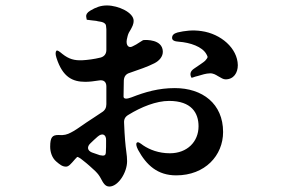

<svg xmlns="http://www.w3.org/2000/svg" viewBox="-20 -606 1040 704"><path d="M296 -545 298 -534C300 -533 302 -533 304 -533L311 -532C314 -532 316 -531 319 -531C326 -530 333 -530 339 -528C350 -526 359 -526 366 -518C369 -515 369 -510 370 -499V-423C370 -409 363 -399 349 -395C325 -389 300 -386 281 -385C253 -384 233 -389 209 -408C197 -418 190 -423 187 -420C184 -417 182 -409 187 -394C210 -322 247 -306 293 -306C307 -306 325 -308 343 -311C360 -314 370 -306 370 -289V-224C370 -211 365 -201 353 -194C334 -182 315 -168 297 -157L284 -148C267 -136 252 -126 240 -120C227 -113 214 -109 194 -111C172 -111 164 -103 164 -68C164 -48 171 -27 186 -14C200 -2 209 5 222 5C232 5 240 -5 254 -21C254 -21 257 -25 260 -27C261 -28 261 -29 262 -30C264 -32 272 -28 284 -18C301 -5 316 9 329 21C340 32 344 38 349 47C358 64 365 78 381 78C413 78 446 27 446 -15C446 -26 445 -37 443 -51C440 -73 437 -103 435 -155C434 -169 439 -178 451 -185C498 -214 553 -236 600 -236C682 -236 708 -192 708 -143C708 -86 666 -44 603 -44C562 -44 529 -57 505 -73C493 -82 486 -87 482 -83C478 -80 479 -71 486 -57C517 0 558 37 626 37C732 37 798 -36 798 -122C798 -226 722 -283 621 -283C562 -283 513 -269 462 -249C444 -242 433 -243 433 -252C433 -270 434 -291 434 -311C435 -326 442 -335 456 -339C488 -350 523 -362 546 -374C564 -383 578 -399 577 -418C575 -462 516 -460 506 -459C504 -459 499 -455 489 -449C484 -445 476 -441 466 -436C452 -428 441 -440 445 -461C446 -465 447 -470 448 -474C450 -482 454 -490 460 -499C464 -507 470 -516 470 -530C470 -560 414 -586 372 -586C349 -586 331 -579 311 -567C299 -560 295 -552 296 -545ZM312 -81C320 -89 329 -97 338 -105C355 -120 370 -113 369 -91C369 -74 369 -59 368 -45C367 -37 363 -33 346 -37C337 -40 328 -43 317 -47C300 -54 298 -68 312 -81ZM611 -467C611 -458 620 -454 636 -453C677 -450 722 -435 737 -407C743 -396 743 -396 732 -383C727 -378 707 -365 691 -354C678 -345 675 -334 682 -321C685 -321 688 -322 693 -324C695 -325 700 -326 704 -327C720 -332 737 -337 749 -337C761 -338 771 -332 779 -327C791 -320 799 -315 807 -315C837 -315 852 -339 852 -367C851 -429 790 -482 719 -492C686 -497 657 -493 631 -487C617 -483 611 -477 611 -467Z"/></svg>

Font: 寒蝉锦书宋Pro Soft
Style: Regular
Weight: 700
Designer: 寒蝉锦书宋{Warren} 思源宋体{Ryoko NISHIZUKA 西塚涼子 (kana & ideographs); Frank Grießhammer (Latin, Greek & Cyrillic); Wenlong ZHANG 
Foundry: Adobe & ChillType
Version: Version 2.000;Glyphs 3.1.1 (3135)